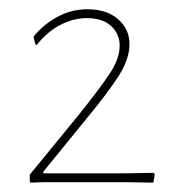

<svg xmlns="http://www.w3.org/2000/svg" viewBox="-20 -722 376 412"><path d="M168 -702.1Q208.5 -702.1 232.9 -681.2Q257.8 -660.2 257.8 -627Q257.8 -595.2 234.4 -558.6Q211.9 -523.4 166 -467.8L71.8 -352.1L74.2 -350.1H249L310.1 -351.1L312 -347.2L309.1 -330.1L244.1 -331.1H75.2L45.9 -330.1L43.9 -332V-347.2L150.9 -478Q192.4 -529.8 214.4 -562.5Q236.8 -595.7 236.8 -624Q236.8 -648.4 219.2 -665.5Q201.2 -683.1 166 -683.1Q137.2 -683.1 108.4 -668Q81.5 -653.8 59.1 -626H56.2L51.8 -643.1Q72.8 -669.4 103.5 -686Q132.8 -702.1 168 -702.1Z"/></svg>

Font: Datalegreya
Style: Dot
Weight: 700
Designer: Figs Lab
Foundry: Figs Lab
Version: Version 1.002;PS 001.002;hotconv 1.0.70;makeotf.lib2.5.58329